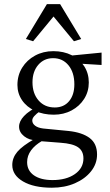

<svg xmlns="http://www.w3.org/2000/svg" viewBox="-20 -666 519 909"><path d="M225.6 222.7Q139.6 222.7 88.9 192.9Q38.1 163.1 38.1 115.2Q38.1 81.1 62 52.7Q85.9 24.4 144.5 -8.8L179.7 1Q145.5 20.5 127 45.9Q108.4 71.3 108.4 101.6Q108.4 141.6 140.6 164.1Q172.9 186.5 228.5 186.5Q293.9 186.5 334.5 158.2Q375 129.9 375 84Q375 48.8 349.6 31.2Q324.2 13.7 266.6 9.8L167 2L150.4 -2Q118.2 -2 94.2 -21Q70.3 -40 70.3 -66.4Q70.3 -91.8 93.8 -116.7Q117.2 -141.6 160.2 -162.1L171.9 -141.6Q151.4 -127 142.1 -116.2Q132.8 -105.5 132.8 -95.7Q132.8 -81.1 146.5 -70.8Q160.2 -60.5 184.6 -57.6L304.7 -45.9Q369.1 -39.1 404.3 -12.7Q439.5 13.7 439.5 65.4Q439.5 109.4 411.1 145Q382.8 180.7 334.5 201.7Q286.1 222.7 225.6 222.7ZM234.4 -123Q185.5 -123 146 -141.1Q106.4 -159.2 84.5 -191.4Q62.5 -223.6 62.5 -263.7Q62.5 -309.6 85 -345.7Q107.4 -381.8 146 -402.8Q184.6 -423.8 232.4 -423.8Q281.2 -423.8 319.3 -404.8Q357.4 -385.7 378.9 -352.1Q400.4 -318.4 400.4 -275.4Q400.4 -232.4 378.4 -197.8Q356.4 -163.1 318.8 -143.1Q281.2 -123 234.4 -123ZM239.3 -157.2Q282.2 -157.2 307.1 -187Q332 -216.8 332 -266.6Q332 -323.2 304.2 -356.9Q276.4 -390.6 231.4 -390.6Q188.5 -390.6 161.1 -358.9Q133.8 -327.1 133.8 -276.4Q133.8 -223.6 162.6 -190.4Q191.4 -157.2 239.3 -157.2ZM460.9 -358.4 348.6 -365.2 310.5 -402.3 460.9 -417ZM364.3 -481.4 330.1 -470.7 205.1 -622.1H261.7L136.7 -470.7L102.5 -481.4L202.1 -646.5H264.6Z"/></svg>

Font: Crimson Pro Light
Style: Regular
Weight: 300
Designer: Jacques Le Bailly
Foundry: Baron von Fonthausen
Version: Version 1.003